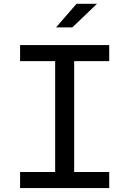

<svg xmlns="http://www.w3.org/2000/svg" viewBox="-20 -960 660 980"><path d="M82.5 0H537.5V-82H358.5V-648H537.5V-730H82.5V-648H261.5V-82H82.5ZM266 -820 370.5 -940.5H475L349 -820Z"/></svg>

Font: Monaspace Neon
Style: Regular
Weight: 400
Designer: Riley Cran & the Lettermatic Team
Foundry: Lettermatic
Version: Version 1.200 (Monaspace Neon)